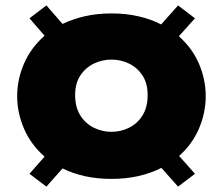

<svg xmlns="http://www.w3.org/2000/svg" viewBox="-20 -801 831 715"><path d="M395 -134.8Q341.3 -134.8 295.7 -145Q250 -155.3 212.9 -173.8L152.8 -106L89.8 -153.8L146 -217.8Q95.2 -262.2 69.6 -321.5Q43.9 -380.9 43.9 -442.9Q43.9 -505.4 69.6 -564.5Q95.2 -623.5 146 -668L89.8 -732.9L152.8 -780.8L212.9 -711.9Q250.5 -730 295.9 -740.5Q341.3 -751 395 -751Q449.7 -751 496.1 -740.2Q542.5 -729.5 580.1 -710L643.1 -780.8L706.1 -732.9L646 -666Q696.3 -621.6 721.2 -563Q746.1 -504.4 746.1 -442.9Q746.1 -381.3 721.2 -322.8Q696.3 -264.2 647 -220.2L706.1 -153.8L643.1 -106L581.1 -175.8Q542.5 -156.2 496.1 -145.5Q449.7 -134.8 395 -134.8ZM395 -310.1Q429.7 -310.1 460.4 -325.2Q491.2 -340.3 510.5 -370.8Q529.8 -401.4 529.8 -446.8Q529.8 -491.2 510.3 -520.5Q490.7 -549.8 460 -564.5Q429.2 -579.1 395 -579.1Q361.3 -579.1 330.3 -564.5Q299.3 -549.8 279.5 -520.5Q259.8 -491.2 259.8 -446.8Q259.8 -401.4 279.3 -370.8Q298.8 -340.3 329.8 -325.2Q360.8 -310.1 395 -310.1Z"/></svg>

Font: Rammetto One
Style: Regular
Weight: 400
Designer: Vernon Adams
Foundry: Vernon Adams
Version: Version 1.100; ttfautohint (v1.8.4.7-5d5b)